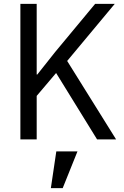

<svg xmlns="http://www.w3.org/2000/svg" viewBox="-20 -718 640 989"><path d="M270 62H379L303 251H242ZM269 -342 169 -224V0H85V-698H169V-334H172L264 -450L470 -698H571L326 -404L578 0H480Z"/></svg>

Font: PlemolJP35 Console
Style: Regular
Weight: 400
Version: v2.0.3; ttfautohint (v1.8.4.7-5d5b-dirty) -l 6 -r 45 -G 200 